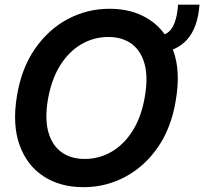

<svg xmlns="http://www.w3.org/2000/svg" viewBox="-20 -774 855 804"><path d="M642.6 -553.7 631.3 -623Q678.2 -623 699.7 -656Q721.2 -689 725.6 -754.4H815.4Q808.1 -657.7 763.4 -608.2Q718.8 -558.6 642.6 -553.7ZM329.6 9.8Q231.9 9.8 162.1 -35.9Q92.3 -81.5 61.8 -167Q31.2 -252.4 50.8 -371.6Q69.8 -487.8 126.2 -569.3Q182.6 -650.9 263.9 -694.1Q345.2 -737.3 439 -737.3Q536.1 -737.3 605.7 -691.7Q675.3 -646 706.1 -560.5Q736.8 -475.1 716.3 -355Q697.8 -239.3 641.4 -157.7Q585 -76.2 503.9 -33.2Q422.9 9.8 329.6 9.8ZM334.5 -108.4Q395.5 -108.4 447.8 -138.9Q500 -169.4 536.6 -228.3Q573.2 -287.1 586.9 -371.6Q600.6 -452.6 585 -507.8Q569.3 -563 530.3 -591.1Q491.2 -619.1 433.6 -619.1Q372.6 -619.1 320.3 -588.6Q268.1 -558.1 231.4 -499.3Q194.8 -440.4 180.2 -355Q167 -274.4 182.9 -219.5Q198.7 -164.6 238 -136.5Q277.3 -108.4 334.5 -108.4Z"/></svg>

Font: Inter Tight SemiBold
Style: Italic
Weight: 600
Italic angle: -9.39999°
Designer: Rasmus Andersson
Foundry: rsms
Version: Version 3.004